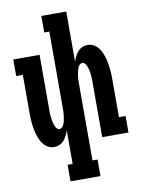

<svg xmlns="http://www.w3.org/2000/svg" viewBox="-101 -803 802 1086"><g transform="rotate(-10 300.0 -260.0)"><path d="M386 215H214V120H243V-73Q238 -58 231 -43.5Q224 -29 213.5 -17Q203 -5 188 1.5Q173 8 157 8Q140 8 125 0.5Q110 -7 99 -19.5Q88 -32 81 -47.5Q74 -63 69 -78.5Q64 -94 61 -110.5Q58 -127 56 -143.5Q54 -160 53.5 -176.5Q53 -193 53 -210V-425H15V-520H166V-210Q166 -201 166 -192.5Q166 -184 166.5 -175.5Q167 -167 168 -158.5Q169 -150 170.5 -141.5Q172 -133 174.5 -124.5Q177 -116 180.5 -108Q184 -100 190 -93.5Q196 -87 205 -87Q213 -87 219.5 -93.5Q226 -100 229.5 -108Q233 -116 235 -124.5Q237 -133 238.5 -141.5Q240 -150 241 -158.5Q242 -167 242.5 -175.5Q243 -184 243 -192.5Q243 -201 243 -210V-640H214V-735H357V-447Q362 -462 369 -476.5Q376 -491 386.5 -503Q397 -515 412 -521.5Q427 -528 443 -528Q460 -528 475 -520.5Q490 -513 501 -500.5Q512 -488 519 -472.5Q526 -457 531 -441.5Q536 -426 539 -409.5Q542 -393 544 -376.5Q546 -360 546.5 -343.5Q547 -327 547 -310V-95H585V0H434V-310Q434 -319 434 -327.5Q434 -336 433.5 -344.5Q433 -353 432 -361.5Q431 -370 429.5 -378.5Q428 -387 425.5 -395.5Q423 -404 419.5 -412Q416 -420 410 -426.5Q404 -433 395 -433Q387 -433 380.5 -426.5Q374 -420 370.5 -412Q367 -404 365 -395.5Q363 -387 361.5 -378.5Q360 -370 359 -361.5Q358 -353 357.5 -344.5Q357 -336 357 -327.5Q357 -319 357 -310V120H386Z"/></g></svg>

Font: Iosevka HT Extrabold Extended
Style: Regular
Weight: 800
Width: 7
Monospace: yes
Designer: Belleve Invis
Foundry: Belleve Invis
Version: Version 32.3.0; ttfautohint (v1.8.4)